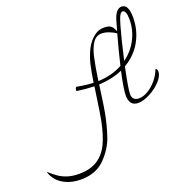

<svg xmlns="http://www.w3.org/2000/svg" viewBox="-882 -1300 2065 2127"><g transform="rotate(-20 150.5 -236.5)"><path d="M922 -245Q922 -193 867 -133.5Q812 -74 734 -33.5Q656 7 595 7Q543 7 517 -25Q491 -57 491 -117Q491 -195 536 -395Q410 -340 256 -334L253 -309Q235 -178 226 -118Q217 -58 210 -21Q184 121 140.5 248Q97 375 -8.5 481Q-114 587 -291 587Q-399 587 -480.5 545Q-562 503 -600 431Q-613 406 -621 376Q-565 427 -521 456.5Q-477 486 -420.5 503.5Q-364 521 -289 521Q-156 521 -71.5 466Q13 411 61 310.5Q109 210 140 55Q156 -26 185 -230L200 -333Q95 -336 -5 -351Q-7 -368 -2.5 -380.5Q2 -393 11 -396Q16 -395 72.5 -385.5Q129 -376 205 -373Q222 -490 242.5 -578Q263 -666 303 -744.5Q343 -823 406 -870Q434 -891 461.5 -899.5Q489 -908 525 -908Q562 -908 584.5 -898Q607 -888 624 -863L645 -820L659 -870L677 -933Q713 -1060 784 -1060Q864 -1060 864 -904Q864 -754 794 -627.5Q724 -501 593 -425Q541 -179 541 -117Q541 -77 562 -57.5Q583 -38 620 -38Q671 -38 728 -72Q785 -106 831.5 -162Q878 -218 900 -280Q910 -280 916 -270.5Q922 -261 922 -245ZM606 -484Q708 -558 763.5 -667Q819 -776 819 -897Q819 -1006 775 -1006Q758 -1006 741.5 -978.5Q725 -951 701 -867Q659 -720 606 -484ZM548 -447Q582 -594 638 -797Q604 -822 558 -839Q512 -856 474 -856Q410 -856 371 -800.5Q332 -745 309 -646Q286 -547 261 -372Q422 -378 548 -447Z"/></g></svg>

Font: Charmonman
Style: Regular
Weight: 400
Designer: Ekaluck Peanpanawate
Foundry: Cadson Demak Co.,Ltd.
Version: Version 1.000; ttfautohint (v1.6)